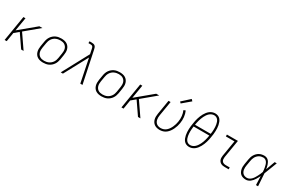

<svg xmlns="http://www.w3.org/2000/svg" viewBox="143 -2082 5113 3416"><g transform="rotate(30 2700.0 -374.0)"><path d="M58 0 144 -520H187L141 -245L472 -520H534L252 -285L448 0H398L220 -259L131 -184L101 0Z M850 8Q850 8 850 8Q850 8 850 8H849Q819 8 790 2Q761 -4 736.5 -18.5Q712 -33 695.5 -56Q679 -79 671 -107Q663 -135 663 -165Q663 -195 668 -226L685 -326Q689 -353 698.5 -380Q708 -407 724.5 -431.5Q741 -456 764 -475.5Q787 -495 813.5 -507Q840 -519 868 -523.5Q896 -528 924 -528Q924 -528 924 -528Q924 -528 924 -528Q954 -528 983.5 -522Q1013 -516 1037 -501.5Q1061 -487 1078 -464Q1095 -441 1103 -413Q1111 -385 1110.5 -355Q1110 -325 1105 -294L1089 -194Q1084 -167 1074.5 -140Q1065 -113 1048.5 -88.5Q1032 -64 1009 -44.5Q986 -25 959.5 -13Q933 -1 905 3.5Q877 8 850 8ZM850 -30Q873 -30 896.5 -34.5Q920 -39 941.5 -49Q963 -59 982 -75.5Q1001 -92 1014.5 -112.5Q1028 -133 1035.5 -155.5Q1043 -178 1047 -201L1063 -301Q1067 -325 1067.5 -349Q1068 -373 1062.5 -395.5Q1057 -418 1044 -436.5Q1031 -455 1012.5 -467.5Q994 -480 970.5 -485Q947 -490 923 -490Q900 -490 877 -485.5Q854 -481 832 -471Q810 -461 791 -444.5Q772 -428 759 -407.5Q746 -387 738 -364.5Q730 -342 727 -319L710 -219Q706 -195 705.5 -171Q705 -147 711 -124.5Q717 -102 729.5 -83.5Q742 -65 761 -52.5Q780 -40 803 -35Q826 -30 850 -30Z M1211 0 1501 -540 1481 -637Q1479 -649 1475.5 -660.5Q1472 -672 1465 -681Q1458 -690 1446 -693.5Q1434 -697 1421 -697H1378V-735H1421Q1442 -735 1461 -731Q1480 -727 1493.5 -714Q1507 -701 1513 -682.5Q1519 -664 1523 -645L1658 0H1613L1515 -481L1256 0Z M2050 8Q2050 8 2050 8Q2050 8 2050 8H2049Q2019 8 1990 2Q1961 -4 1936.5 -18.5Q1912 -33 1895.5 -56Q1879 -79 1871 -107Q1863 -135 1863 -165Q1863 -195 1868 -226L1885 -326Q1889 -353 1898.5 -380Q1908 -407 1924.5 -431.5Q1941 -456 1964 -475.5Q1987 -495 2013.5 -507Q2040 -519 2068 -523.5Q2096 -528 2124 -528Q2124 -528 2124 -528Q2124 -528 2124 -528Q2154 -528 2183.5 -522Q2213 -516 2237 -501.5Q2261 -487 2278 -464Q2295 -441 2303 -413Q2311 -385 2310.5 -355Q2310 -325 2305 -294L2289 -194Q2284 -167 2274.5 -140Q2265 -113 2248.5 -88.5Q2232 -64 2209 -44.5Q2186 -25 2159.5 -13Q2133 -1 2105 3.5Q2077 8 2050 8ZM2050 -30Q2073 -30 2096.5 -34.5Q2120 -39 2141.5 -49Q2163 -59 2182 -75.5Q2201 -92 2214.5 -112.5Q2228 -133 2235.5 -155.5Q2243 -178 2247 -201L2263 -301Q2267 -325 2267.5 -349Q2268 -373 2262.5 -395.5Q2257 -418 2244 -436.5Q2231 -455 2212.5 -467.5Q2194 -480 2170.5 -485Q2147 -490 2123 -490Q2100 -490 2077 -485.5Q2054 -481 2032 -471Q2010 -461 1991 -444.5Q1972 -428 1959 -407.5Q1946 -387 1938 -364.5Q1930 -342 1927 -319L1910 -219Q1906 -195 1905.5 -171Q1905 -147 1911 -124.5Q1917 -102 1929.5 -83.5Q1942 -65 1961 -52.5Q1980 -40 2003 -35Q2026 -30 2050 -30Z M2458 0 2544 -520H2587L2541 -245L2872 -520H2934L2652 -285L2848 0H2798L2620 -259L2531 -184L2501 0Z M3245 8Q3215 8 3187 1Q3159 -6 3136.5 -21.5Q3114 -37 3099 -60Q3084 -83 3077 -110Q3070 -137 3070.5 -166.5Q3071 -196 3076 -226L3125 -520H3168L3118 -219Q3114 -196 3113.5 -173Q3113 -150 3117.5 -128Q3122 -106 3133 -87Q3144 -68 3161 -55Q3178 -42 3200 -36Q3222 -30 3245 -30Q3274 -30 3303.5 -40Q3333 -50 3356.5 -71Q3380 -92 3397.5 -118Q3415 -144 3427 -172Q3439 -200 3448 -228.5Q3457 -257 3461 -286Q3471 -345 3465 -402.5Q3459 -460 3437 -510L3476 -525Q3500 -470 3507 -407Q3514 -344 3503 -280Q3498 -247 3487.5 -213.5Q3477 -180 3462 -148Q3447 -116 3425.5 -86.5Q3404 -57 3375.5 -34.5Q3347 -12 3312.5 -2Q3278 8 3245 8ZM3335 -587 3309 -613 3466 -756 3497 -724Z M3850 8Q3818 8 3790.5 -3.5Q3763 -15 3744 -37.5Q3725 -60 3714.5 -87.5Q3704 -115 3698 -144.5Q3692 -174 3690.5 -204.5Q3689 -235 3690 -266Q3691 -297 3694.5 -328.5Q3698 -360 3704 -391Q3708 -420 3714 -448Q3720 -476 3728.5 -503.5Q3737 -531 3748 -558.5Q3759 -586 3773.5 -612Q3788 -638 3807 -662.5Q3826 -687 3850 -705.5Q3874 -724 3902.5 -733.5Q3931 -743 3959 -743Q3991 -743 4019 -731.5Q4047 -720 4065.5 -697.5Q4084 -675 4094.5 -647.5Q4105 -620 4111 -590.5Q4117 -561 4118.5 -530.5Q4120 -500 4119 -469Q4118 -438 4114.5 -406.5Q4111 -375 4105 -344Q4101 -315 4095 -287Q4089 -259 4080.5 -231.5Q4072 -204 4061 -176.5Q4050 -149 4035.5 -123Q4021 -97 4002 -72.5Q3983 -48 3959 -29.5Q3935 -11 3906.5 -1.5Q3878 8 3850 8ZM3746 -387H4069Q4073 -411 4075 -435.5Q4077 -460 4077.5 -484.5Q4078 -509 4076.5 -533Q4075 -557 4071 -580Q4067 -603 4059.5 -625Q4052 -647 4038.5 -665.5Q4025 -684 4004 -694.5Q3983 -705 3958 -705Q3934 -705 3909 -694.5Q3884 -684 3864.5 -666Q3845 -648 3830 -626Q3815 -604 3803.5 -580.5Q3792 -557 3783 -533Q3774 -509 3767 -484.5Q3760 -460 3755 -435.5Q3750 -411 3746 -387ZM3851 -30Q3876 -30 3900.5 -40.5Q3925 -51 3944.5 -69Q3964 -87 3979 -109Q3994 -131 4006 -154.5Q4018 -178 4026.5 -202Q4035 -226 4042 -250.5Q4049 -275 4054 -299.5Q4059 -324 4063 -348H3740Q3737 -324 3734.5 -299.5Q3732 -275 3731.5 -250.5Q3731 -226 3732.5 -202Q3734 -178 3738 -155Q3742 -132 3749.5 -110Q3757 -88 3770.5 -69.5Q3784 -51 3805 -40.5Q3826 -30 3851 -30Z M4580 0Q4559 0 4538.5 -3.5Q4518 -7 4500.5 -16.5Q4483 -26 4470.5 -41Q4458 -56 4451.5 -75Q4445 -94 4445 -115.5Q4445 -137 4448 -158L4502 -482H4325V-520H4551L4490 -152Q4487 -129 4489 -107Q4491 -85 4503.5 -68.5Q4516 -52 4537 -45Q4558 -38 4580 -38H4661V0Z M5017 8Q4988 8 4960.5 1Q4933 -6 4912 -22Q4891 -38 4878 -62Q4865 -86 4859 -113Q4853 -140 4854 -168.5Q4855 -197 4860 -226L4877 -326Q4881 -351 4889 -377Q4897 -403 4911 -426.5Q4925 -450 4944.5 -470Q4964 -490 4988.5 -503.5Q5013 -517 5039.5 -522.5Q5066 -528 5091 -528Q5115 -528 5136.5 -520Q5158 -512 5173.5 -497Q5189 -482 5200 -462.5Q5211 -443 5218 -422Q5225 -401 5230 -379Q5235 -357 5238 -335Q5255 -381 5272 -427.5Q5289 -474 5306 -520H5349Q5323 -454 5298.5 -388Q5274 -322 5248 -257Q5253 -193 5256.5 -128.5Q5260 -64 5265 0H5222Q5220 -46 5218.5 -91.5Q5217 -137 5215 -182Q5205 -161 5193.5 -139.5Q5182 -118 5169 -97.5Q5156 -77 5140 -58Q5124 -39 5104.5 -24Q5085 -9 5062 -0.5Q5039 8 5017 8ZM5017 -30Q5042 -30 5066.5 -43Q5091 -56 5109.5 -76Q5128 -96 5142 -119Q5156 -142 5168.5 -166Q5181 -190 5191.5 -214Q5202 -238 5211 -263Q5210 -287 5207 -311Q5204 -335 5199.5 -358Q5195 -381 5188 -403.5Q5181 -426 5169 -445.5Q5157 -465 5136.5 -477.5Q5116 -490 5091 -490Q5070 -490 5048.5 -485Q5027 -480 5007.5 -468Q4988 -456 4972 -439Q4956 -422 4945.5 -402.5Q4935 -383 4928.5 -362Q4922 -341 4919 -319L4902 -219Q4898 -197 4897 -174.5Q4896 -152 4899.5 -130.5Q4903 -109 4912 -90Q4921 -71 4936.5 -57Q4952 -43 4973 -36.5Q4994 -30 5017 -30Z"/></g></svg>

Font: Iosevka SS04 XLt Ex
Style: Italic
Weight: 200
Width: 7
Italic angle: -9°
Monospace: yes
Designer: Belleve Invis
Foundry: Belleve Invis
Version: Version 19.0.0; ttfautohint (v1.8.4)